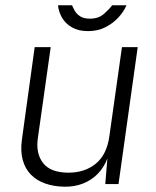

<svg xmlns="http://www.w3.org/2000/svg" viewBox="-20 -695 588 725"><path d="M224 10Q184 9.5 151.5 -1.8Q119 -13 97 -35.2Q75 -57.5 65.8 -91.2Q56.5 -125 63 -170L111 -517H171.5L123 -174Q114.5 -115.5 142.8 -79.2Q171 -43 239 -43Q300 -43 341.8 -77Q383.5 -111 393 -181L440.5 -517H500L427.5 0H377.5L385.5 -96.5Q372 -61.5 348.2 -37.8Q324.5 -14 293 -1.8Q261.5 10.5 224 10ZM312.5 -577.5Q276 -577.5 251.5 -591.8Q227 -606 214.2 -628.2Q201.5 -650.5 199 -675H252Q255.5 -666.5 262.2 -654.5Q269 -642.5 282.5 -633.5Q296 -624.5 319.5 -624.5Q351.5 -624.5 371.8 -642Q392 -659.5 403.5 -675H457.5Q448.5 -653 428.5 -630.5Q408.5 -608 379.2 -592.8Q350 -577.5 312.5 -577.5Z"/></svg>

Font: Public Sans Thin ExtraLight
Style: Italic
Weight: 250
Italic angle: -8°
Version: Version 2.001